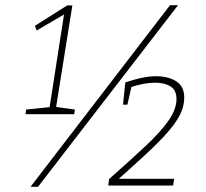

<svg xmlns="http://www.w3.org/2000/svg" viewBox="-20 -718 796 743"><path d="M196 -297 191 -305 270 -294 267 -276H79L81 -294L178 -304L171 -297L229 -670L238 -668L122 -600L115 -618L240 -697H260ZM98 5 638 -698H669L127 5ZM399 0 402 -25Q486 -99 544.5 -154Q603 -209 633 -252.5Q663 -296 663 -335Q663 -369 640 -383.5Q617 -398 580 -398Q559 -398 535 -393.5Q511 -389 486 -381L490 -388L473 -313H456L465 -399Q497 -410 527 -416.5Q557 -423 584 -423Q631 -423 662 -403.5Q693 -384 693 -340Q693 -306 676 -273Q659 -240 626 -203Q593 -166 545 -121.5Q497 -77 434 -21L433 -26H654L650 0Z"/></svg>

Font: Bitter Thin ExtraLight
Style: Italic
Weight: 250
Italic angle: -9°
Version: Version 2.002